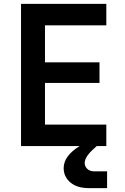

<svg xmlns="http://www.w3.org/2000/svg" viewBox="-20 -750 640 986"><path d="M88 0V-730H526V-620H211V-430H491V-324H211V-110H526V0H477L466 10Q415 54 415 87Q415 105 428.5 117.5Q442 130 465 130H530V216H435Q376 216 341.5 187Q307 158 307 113Q307 51 389 0Z"/></svg>

Font: JetBrains Mono NL
Style: Bold
Weight: 700
Monospace: yes
Designer: Philipp Nurullin, Konstantin Bulenkov
Foundry: JetBrains
Version: Version 2.305; ttfautohint (v1.8.4.7-5d5b)